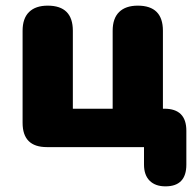

<svg xmlns="http://www.w3.org/2000/svg" viewBox="-20 -521 694 680"><path d="M566 139Q530 139 510 119Q490 99 490 62V0H146Q60 0 60 -86V-412Q60 -456 83 -478.5Q106 -501 149 -501Q238 -501 238 -412V-136H379V-412Q379 -456 402 -478.5Q425 -501 468 -501Q557 -501 557 -412V-136H562Q640 -136 640 -58V62Q640 139 566 139Z"/></svg>

Font: Chiron GoRound TC H
Style: Regular
Weight: 900
Designer: Ryoko NISHIZUKA 西塚涼子 (kana, bopomofo & ideographs); Paul D. Hunt (Latin, Greek & Cyrillic); Sandoll Communications 산돌커뮤니
Foundry: Adobe
Version: Version 1.000;hotconv 1.1.1;makeotfexe 2.6.0